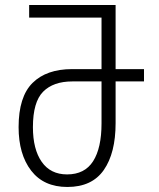

<svg xmlns="http://www.w3.org/2000/svg" viewBox="-20 -734 631 764"><path d="M248 10Q154 10 104 -55Q54 -120 54 -228Q54 -349 109.5 -404Q165 -459 267 -459H384V-664H96V-714H440V-459H553V-410H440V-244Q440 -125 393 -57.5Q346 10 248 10ZM247 -40Q317 -40 350.5 -92.5Q384 -145 384 -243V-410H268Q192 -410 151.5 -369Q111 -328 111 -228Q111 -140 146 -90Q181 -40 247 -40Z"/></svg>

Font: Noto Sans Georgian Condensed Light
Style: Regular
Weight: 300
Width: 3
Designer: Monotype Design Team, Akaki Razmadze
Foundry: Google LLC
Version: Version 2.005; ttfautohint (v1.8.4.7-5d5b)